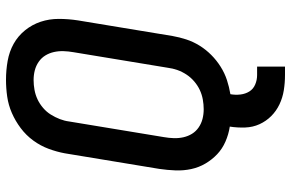

<svg xmlns="http://www.w3.org/2000/svg" viewBox="-185 -598 970 640"><g transform="rotate(-90 300.0 -278.0)"><path d="M370 187Q344 187 319 183Q294 179 272 168.5Q250 158 233 141Q216 124 206 102Q196 80 195 54.5Q194 29 198 3Q172 -1 148 -11.5Q124 -22 106 -39Q88 -56 75 -78Q62 -100 56.5 -125.5Q51 -151 52 -178Q53 -205 57 -232L109 -547Q114 -574 124 -601Q134 -628 151.5 -652Q169 -676 193 -694Q217 -712 243.5 -723.5Q270 -735 298 -739Q326 -743 354 -743Q386 -743 417 -737.5Q448 -732 474 -717.5Q500 -703 519 -679.5Q538 -656 547.5 -627.5Q557 -599 557 -567Q557 -535 552 -503L500 -188Q496 -165 488.5 -142Q481 -119 468 -98Q455 -77 437 -59Q419 -41 397.5 -27.5Q376 -14 353 -6.5Q330 1 306 5Q303 22 305 38.5Q307 55 315 68Q323 81 338 87.5Q353 94 370 94H398V187ZM256 -84Q272 -84 288.5 -87Q305 -90 320 -97Q335 -104 348.5 -115.5Q362 -127 371.5 -141.5Q381 -156 386.5 -171.5Q392 -187 394 -203L446 -518Q449 -535 449.5 -551.5Q450 -568 446.5 -583.5Q443 -599 435 -612Q427 -625 414 -634Q401 -643 385.5 -647Q370 -651 353 -651Q337 -651 320.5 -648Q304 -645 289 -638Q274 -631 260.5 -619.5Q247 -608 238 -593.5Q229 -579 223 -563.5Q217 -548 215 -532L163 -217Q160 -200 159.5 -183.5Q159 -167 162.5 -151.5Q166 -136 174 -123Q182 -110 195 -101Q208 -92 223.5 -88Q239 -84 256 -84Z"/></g></svg>

Font: Iosevka SmBd Ex Obl
Style: Regular
Weight: 600
Width: 7
Italic angle: -9°
Monospace: yes
Designer: Belleve Invis
Foundry: Belleve Invis
Version: Version 32.5.0; ttfautohint (v1.8.4)